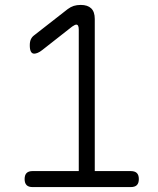

<svg xmlns="http://www.w3.org/2000/svg" viewBox="-20 -760 640 780"><path d="M112 0Q96 0 88 -8Q80 -16 80 -32.5Q80 -49 88 -57Q96 -65 112 -65H300V-639Q300 -650 297.5 -655Q295 -660 290 -660Q287 -660 283 -658Q279 -656 273 -652L152 -557Q142 -549 133.5 -545.5Q125 -542 119 -542Q110 -542 105.5 -550.5Q101 -559 101 -576Q101 -591 105.5 -600.5Q110 -610 118 -616L255 -723Q267 -732 279.5 -736Q292 -740 308 -740Q336 -740 350.5 -726Q365 -712 365 -683V-65H511Q528 -65 536 -57Q544 -49 544 -32.5Q544 -16 536 -8Q528 0 511 0Z"/></svg>

Font: Maple Mono ExtraLight
Style: Regular
Weight: 275
Monospace: yes
Designer: subframe7536
Version: Version 7.000